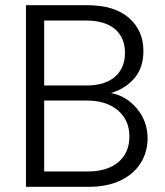

<svg xmlns="http://www.w3.org/2000/svg" viewBox="-20 -719 637 739"><path d="M548 -187Q548 -134 521.5 -91.5Q495 -49 444 -24.5Q393 0 322 0H80V-699H315Q421 -699 476.5 -650Q532 -601 532 -523Q532 -458 497 -417.5Q462 -377 407 -361Q466 -350 507 -301Q548 -252 548 -187ZM150 -390H313Q384 -390 422.5 -423.5Q461 -457 461 -516Q461 -574 422.5 -607Q384 -640 310 -640H150ZM317 -59Q393 -59 435.5 -95Q478 -131 478 -194Q478 -257 433.5 -294.5Q389 -332 314 -332H150V-59Z"/></svg>

Font: Poppins-Tabular Light
Style: Regular
Weight: 300
Designer: Ninad Kale (Devanagari), Jonny Pinhorn (Latin)
Foundry: Indian Type Foundry
Version: Version 4.004